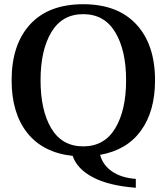

<svg xmlns="http://www.w3.org/2000/svg" viewBox="-20 -730 789 909"><path d="M623 117V159Q495 149 420 109.5Q345 70 324 8Q184 -7 109.5 -100.5Q35 -194 35 -350Q35 -519 122.5 -614.5Q210 -710 374 -710Q537 -710 625.5 -614.5Q714 -519 714 -350Q714 -203 647 -111Q580 -19 454 3Q467 52 511 82Q555 112 623 117ZM374 -37Q474 -37 525.5 -122.5Q577 -208 577 -350Q577 -492 525.5 -577.5Q474 -663 374 -663Q274 -663 223 -577.5Q172 -492 172 -350Q172 -207 223 -122Q274 -37 374 -37Z"/></svg>

Font: Trirong SemiBold
Style: Regular
Weight: 600
Designer: Katatrad Team
Foundry: CadsonDemak
Version: Version 1.001